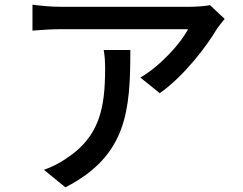

<svg xmlns="http://www.w3.org/2000/svg" viewBox="-20 -757 1040 822"><path d="M942 -676 879 -735C863 -731 818 -728 796 -728C739 -728 291 -728 237 -728C197 -728 156 -732 119 -737V-626C162 -629 197 -632 237 -632C290 -632 720 -632 785 -632C756 -575 669 -476 581 -425L664 -358C771 -434 866 -561 909 -634C917 -646 933 -665 942 -676ZM538 -543H424C429 -514 430 -490 430 -463C430 -297 407 -171 264 -79C232 -56 197 -40 168 -30L260 45C523 -90 538 -282 538 -543Z"/></svg>

Font: Noto Sans CJK SC Medium
Style: Regular
Weight: 500
Designer: Ryoko NISHIZUKA 西塚涼子 (kana, bopomofo & ideographs); Paul D. Hunt (Latin, Greek & Cyrillic); Sandoll Communications 산돌커뮤니
Foundry: Adobe
Version: Version 2.004;hotconv 1.0.118;makeotfexe 2.5.65603